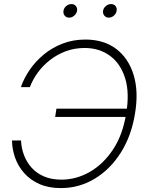

<svg xmlns="http://www.w3.org/2000/svg" viewBox="-20 -937 730 967"><path d="M286.1 10.3Q224.1 10.3 178.2 -10.3Q132.3 -30.8 101.8 -65.2Q71.3 -99.6 56.2 -142.3Q41 -185.1 40.5 -229.5H85.9Q87.4 -191.9 100.6 -156.5Q113.8 -121.1 138.7 -93Q163.6 -64.9 201.2 -48.6Q238.8 -32.2 289.1 -32.2Q363.8 -32.2 431.9 -71Q500 -109.9 549.1 -183.8Q598.1 -257.8 615.2 -363.3Q633.3 -468.3 610.4 -542.5Q587.4 -616.7 533.9 -656Q480.5 -695.3 406.2 -695.3Q355.5 -695.3 311.5 -679Q267.6 -662.6 231.7 -634.5Q195.8 -606.4 170.2 -571.3Q144.5 -536.1 130.4 -498H85Q100.6 -543 129.9 -585.7Q159.2 -628.4 200.9 -662.8Q242.7 -697.3 295.4 -717.5Q348.1 -737.8 409.7 -737.8Q502.9 -737.8 565.2 -690.7Q627.4 -643.6 653.1 -559.3Q678.7 -475.1 659.7 -363.3Q641.6 -252.4 588.4 -168.2Q535.2 -84 457 -36.9Q378.9 10.3 286.1 10.3ZM257.8 -348.1 264.2 -389.6H634.3L627.9 -348.1ZM527.8 -848.1Q513.7 -848.1 505.4 -858.4Q497.1 -868.7 499 -882.8Q501.5 -897 513.4 -906.7Q525.4 -916.5 539.1 -916.5Q553.7 -916.5 561.8 -906.7Q569.8 -897 567.4 -882.8Q565.4 -868.7 553.7 -858.4Q542 -848.1 527.8 -848.1ZM328.1 -848.1Q314 -848.1 305.7 -858.4Q297.4 -868.7 299.8 -882.8Q301.8 -897 313.7 -906.7Q325.7 -916.5 339.8 -916.5Q354 -916.5 362.1 -906.7Q370.1 -897 368.2 -882.8Q365.7 -868.7 354 -858.4Q342.3 -848.1 328.1 -848.1Z"/></svg>

Font: Inter 28pt ExtraLight
Style: Italic
Weight: 250
Italic angle: -9.3988°
Designer: Rasmus Andersson
Foundry: rsms
Version: Version 4.001;git-66647c0bb